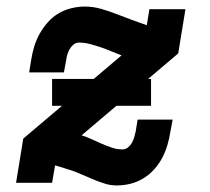

<svg xmlns="http://www.w3.org/2000/svg" viewBox="-20 -558 640 586"><path d="M336 8Q319 8 303.5 3.5Q288 -1 273 -7Q258 -13 243.5 -19.5Q229 -26 214 -32Q199 -38 183.5 -42.5Q168 -47 153 -52L148 -53L139 0H29L51 -135L351 -389Q335 -395 319.5 -401.5Q304 -408 288 -413.5Q272 -419 255 -423.5Q238 -428 221 -428Q212 -428 204.5 -422Q197 -416 192.5 -408Q188 -400 185.5 -391.5Q183 -383 182 -374L175 -337H69L75 -374Q78 -394 84 -414.5Q90 -435 100.5 -454Q111 -473 125.5 -489.5Q140 -506 158.5 -517Q177 -528 198 -533Q219 -538 239 -538Q264 -538 288.5 -531Q313 -524 336 -515Q359 -506 382 -497.5Q405 -489 428 -481L436 -530H546L524 -395L229 -145Q245 -140 260 -133Q275 -126 290 -119.5Q305 -113 321 -107.5Q337 -102 354 -102Q363 -102 370.5 -108Q378 -114 382.5 -122Q387 -130 389.5 -138.5Q392 -147 394 -156L400 -193H507L500 -156Q497 -136 491 -115.5Q485 -95 475 -76Q465 -57 450 -40.5Q435 -24 416.5 -13Q398 -2 377.5 3Q357 8 336 8ZM441 -235H139V-317H441Z"/></svg>

Font: Iosevka Slab XBdEx
Style: Italic
Weight: 800
Width: 7
Italic angle: -9°
Monospace: yes
Designer: Belleve Invis
Foundry: Belleve Invis
Version: Version 11.1.1; ttfautohint (v1.8.3)